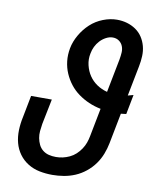

<svg xmlns="http://www.w3.org/2000/svg" viewBox="-85 -817 721 894"><g transform="rotate(10 275.0 -370.0)"><path d="M224 12Q192 12 162.5 6Q133 0 108 -15.5Q83 -31 66 -54.5Q49 -78 41.5 -106.5Q34 -135 35 -166.5Q36 -198 43 -230L63 -333H161L137 -214Q134 -196 132.5 -179Q131 -162 134 -146Q137 -130 144 -115.5Q151 -101 163.5 -91Q176 -81 192 -77Q208 -73 226 -73Q242 -73 258 -76.5Q274 -80 290 -87.5Q306 -95 319 -107Q332 -119 342 -134Q352 -149 357.5 -164.5Q363 -180 366 -196L392 -330Q362 -336 335.5 -347.5Q309 -359 285.5 -376Q262 -393 244.5 -415.5Q227 -438 215.5 -464.5Q204 -491 200.5 -521Q197 -551 203 -583Q209 -615 227 -646.5Q245 -678 271 -702Q297 -726 330.5 -739Q364 -752 396 -752Q421 -752 443.5 -745.5Q466 -739 485 -726Q504 -713 516.5 -694Q529 -675 535 -652.5Q541 -630 540 -605.5Q539 -581 534 -556L506 -413Q512 -415 519 -416.5Q526 -418 532 -420L514 -327Q508 -326 501.5 -325.5Q495 -325 489 -324L461 -180Q456 -154 446 -128Q436 -102 419.5 -79Q403 -56 380 -37.5Q357 -19 331 -8Q305 3 277.5 7.5Q250 12 224 12ZM408 -413 439 -572Q442 -589 443 -605Q444 -621 438.5 -635Q433 -649 420.5 -658Q408 -667 391 -667Q375 -667 359 -658.5Q343 -650 331 -637Q319 -624 311.5 -608.5Q304 -593 301 -576Q295 -548 301.5 -520.5Q308 -493 322.5 -471.5Q337 -450 359 -435Q381 -420 408 -413Z"/></g></svg>

Font: Lode Dark
Style: Bold Italic
Weight: 700
Italic angle: -11°
Monospace: yes
Designer: Belleve Invis
Foundry: Belleve Invis
Version: Version 29.2.0; ttfautohint (v1.8.3)